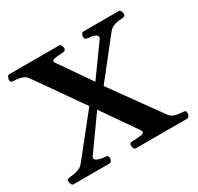

<svg xmlns="http://www.w3.org/2000/svg" viewBox="-148 -869 1076 1044"><g transform="rotate(-30 389.5 -346.5)"><path d="M30.3 0Q22.5 0 18.1 -9.8Q13.7 -19.5 13.7 -24.9Q13.7 -36.1 17.3 -39.1Q21 -42 31.2 -43Q43.5 -44.4 59.6 -46.6Q75.7 -48.8 92.5 -56.2Q109.4 -63.5 122.6 -80.6L317.4 -325.2L116.2 -612.3Q104 -631.8 87.9 -638.9Q71.8 -646 55.7 -647.5Q39.6 -648.9 27.3 -649.9Q17.1 -650.9 13.4 -654.1Q9.8 -657.2 9.8 -668Q9.8 -673.3 14.2 -683.1Q18.6 -692.9 26.4 -692.9H340.3Q349.1 -692.9 353.3 -683.1Q357.4 -673.3 357.4 -668Q357.4 -651.9 341.3 -649.9Q303.7 -647.9 286.9 -644.8Q270 -641.6 270 -631.3Q270 -628.9 272.5 -625L412.1 -423.3L549.3 -613.8Q552.7 -618.7 552.7 -623.5Q552.7 -634.8 535.6 -641.6Q518.6 -648.4 491.7 -649.9Q475.6 -651.9 475.6 -668Q475.6 -673.3 479.7 -683.1Q483.9 -692.9 492.2 -692.9H714.4Q722.7 -692.9 726.8 -683.1Q731 -673.3 731 -668Q731 -657.2 727.3 -654.1Q723.6 -650.9 713.4 -649.9Q701.7 -648.9 685.5 -647.2Q669.4 -645.5 652.8 -638.2Q636.2 -630.9 622.1 -612.3L439.5 -380.9L655.8 -80.6Q668.5 -61 684.3 -54Q700.2 -46.9 716.1 -45.7Q731.9 -44.4 743.7 -43Q753.9 -42 757.6 -39.1Q761.2 -36.1 761.2 -24.9Q761.2 -19.5 757.1 -9.8Q752.9 0 744.6 0H422.4Q414.1 0 409.9 -9.8Q405.8 -19.5 405.8 -24.9Q405.8 -41 421.9 -43Q454.1 -43 476.6 -46.1Q499 -49.3 499 -58.1Q499 -64.5 490.2 -77.1L344.7 -287.1L196.3 -79.1Q192.9 -74.2 192.9 -69.8Q192.9 -58.6 211.4 -51.5Q230 -44.4 257.8 -43Q273.9 -41 273.9 -24.9Q273.9 -19.5 269.8 -9.8Q265.6 0 257.3 0Z"/></g></svg>

Font: Gelasio SemiBold
Style: Regular
Weight: 600
Designer: Eben Sorkin
Foundry: Eben Sorkin
Version: Version 1.008